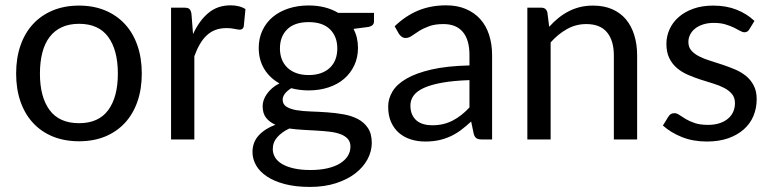

<svg xmlns="http://www.w3.org/2000/svg" viewBox="-20 -536 2968 738"><path d="M284 -514.5Q339.5 -514.5 384 -496Q428.5 -477.5 460 -443.5Q491.5 -409.5 508.2 -361.2Q525 -313 525 -253.5Q525 -193.5 508.2 -145.5Q491.5 -97.5 460 -63.5Q428.5 -29.5 384 -11.2Q339.5 7 284 7Q228 7 183.2 -11.2Q138.5 -29.5 107 -63.5Q75.5 -97.5 58.8 -145.5Q42 -193.5 42 -253.5Q42 -313 58.8 -361.2Q75.5 -409.5 107 -443.5Q138.5 -477.5 183.2 -496Q228 -514.5 284 -514.5ZM284 -62.5Q359 -62.5 396 -112.8Q433 -163 433 -253Q433 -343.5 396 -394Q359 -444.5 284 -444.5Q246 -444.5 217.8 -431.5Q189.5 -418.5 170.8 -394Q152 -369.5 142.8 -333.8Q133.5 -298 133.5 -253Q133.5 -163 170.8 -112.8Q208 -62.5 284 -62.5Z M722 -405Q746 -457 781 -486.2Q816 -515.5 866.5 -515.5Q882.5 -515.5 897.2 -512Q912 -508.5 923.5 -501L917 -434.5Q914 -422 902 -422Q895 -422 881.5 -425Q868 -428 851 -428Q827 -428 808.2 -421Q789.5 -414 774.8 -400.2Q760 -386.5 748.2 -366.2Q736.5 -346 727 -320V0H637.5V-506.5H688.5Q703 -506.5 708.5 -501Q714 -495.5 716 -482Z M1166.5 -247.5Q1193.5 -247.5 1214 -255Q1234.5 -262.5 1248.5 -276Q1262.5 -289.5 1269.5 -308.2Q1276.5 -327 1276.5 -349.5Q1276.5 -396 1248.2 -423.5Q1220 -451 1166.5 -451Q1112.5 -451 1084.2 -423.5Q1056 -396 1056 -349.5Q1056 -327 1063.2 -308.2Q1070.5 -289.5 1084.5 -276Q1098.5 -262.5 1119 -255Q1139.5 -247.5 1166.5 -247.5ZM1327 27.5Q1327 9 1316.5 -2.5Q1306 -14 1288.2 -20.5Q1270.5 -27 1247 -29.8Q1223.5 -32.5 1197.2 -34Q1171 -35.5 1144 -37Q1117 -38.5 1092 -42Q1064 -29 1046.2 -9.2Q1028.5 10.5 1028.5 37Q1028.5 54 1037.2 68.8Q1046 83.5 1064 94.2Q1082 105 1109.2 111.2Q1136.5 117.5 1173.5 117.5Q1209.5 117.5 1238 111Q1266.5 104.5 1286.2 92.5Q1306 80.5 1316.5 64Q1327 47.5 1327 27.5ZM1417.5 -486.5V-453.5Q1417.5 -437 1396.5 -432.5L1339 -425Q1356 -392 1356 -352Q1356 -315 1341.8 -284.8Q1327.5 -254.5 1302.5 -233Q1277.5 -211.5 1242.5 -200Q1207.5 -188.5 1166.5 -188.5Q1131 -188.5 1099.5 -197Q1083.5 -187 1075 -175.8Q1066.5 -164.5 1066.5 -153Q1066.5 -135 1081.2 -125.8Q1096 -116.5 1120 -112.5Q1144 -108.5 1174.8 -107.5Q1205.5 -106.5 1237.8 -104.2Q1270 -102 1300.8 -96.5Q1331.5 -91 1355.5 -78.5Q1379.5 -66 1394.2 -44Q1409 -22 1409 13Q1409 45.5 1392.8 76Q1376.5 106.5 1346 130.2Q1315.5 154 1271.2 168.2Q1227 182.5 1171.5 182.5Q1116 182.5 1074.5 171.5Q1033 160.5 1005.5 142Q978 123.5 964.2 99.2Q950.5 75 950.5 48.5Q950.5 11 974 -15Q997.5 -41 1038.5 -56.5Q1016 -66.5 1002.8 -83.2Q989.5 -100 989.5 -128.5Q989.5 -139.5 993.5 -151.2Q997.5 -163 1005.8 -174.8Q1014 -186.5 1026 -197Q1038 -207.5 1054 -215.5Q1016.5 -236.5 995.5 -271.2Q974.5 -306 974.5 -352Q974.5 -389 988.8 -419.2Q1003 -449.5 1028.5 -470.8Q1054 -492 1089.2 -503.5Q1124.5 -515 1166.5 -515Q1199.5 -515 1228 -507.8Q1256.5 -500.5 1280 -486.5Z M1784.5 -228Q1723 -226 1679.8 -218.2Q1636.5 -210.5 1609.2 -198Q1582 -185.5 1569.8 -168.5Q1557.5 -151.5 1557.5 -130.5Q1557.5 -110.5 1564 -96Q1570.5 -81.5 1581.8 -72.2Q1593 -63 1608.2 -58.8Q1623.5 -54.5 1641 -54.5Q1664.5 -54.5 1684 -59.2Q1703.5 -64 1720.8 -73Q1738 -82 1753.8 -94.5Q1769.5 -107 1784.5 -123ZM1497 -435Q1539 -475.5 1587.5 -495.5Q1636 -515.5 1695 -515.5Q1737.5 -515.5 1770.5 -501.5Q1803.5 -487.5 1826 -462.5Q1848.5 -437.5 1860 -402Q1871.5 -366.5 1871.5 -324V0H1832Q1819 0 1812 -4.2Q1805 -8.5 1801 -21L1791 -69Q1771 -50.5 1752 -36.2Q1733 -22 1712 -12.2Q1691 -2.5 1667.2 2.8Q1643.5 8 1614.5 8Q1585 8 1559 -0.2Q1533 -8.5 1513.8 -25Q1494.5 -41.5 1483.2 -66.8Q1472 -92 1472 -126.5Q1472 -156.5 1488.5 -184.2Q1505 -212 1542 -233.5Q1579 -255 1638.5 -268.8Q1698 -282.5 1784.5 -284.5V-324Q1784.5 -383 1759 -413.2Q1733.5 -443.5 1684.5 -443.5Q1651.5 -443.5 1629.2 -435.2Q1607 -427 1590.8 -416.8Q1574.5 -406.5 1562.8 -398.2Q1551 -390 1539.5 -390Q1530.5 -390 1524 -394.8Q1517.5 -399.5 1513 -406.5Z M2091 -433Q2107.5 -451.5 2126 -466.5Q2144.5 -481.5 2165.2 -492.2Q2186 -503 2209.2 -508.8Q2232.5 -514.5 2259.5 -514.5Q2301 -514.5 2332.8 -500.8Q2364.5 -487 2385.8 -461.8Q2407 -436.5 2418 -401Q2429 -365.5 2429 -322.5V0H2339.5V-322.5Q2339.5 -380 2313.2 -411.8Q2287 -443.5 2233.5 -443.5Q2194 -443.5 2159.8 -424.5Q2125.5 -405.5 2096.5 -373V0H2007V-506.5H2060.5Q2079.5 -506.5 2084 -488Z M2860 -423Q2854 -412 2841.5 -412Q2834 -412 2824.5 -417.5Q2815 -423 2801.2 -429.8Q2787.5 -436.5 2768.5 -442.2Q2749.5 -448 2723.5 -448Q2701 -448 2683 -442.2Q2665 -436.5 2652.2 -426.5Q2639.5 -416.5 2632.8 -403.2Q2626 -390 2626 -374.5Q2626 -355 2637.2 -342Q2648.5 -329 2667 -319.5Q2685.5 -310 2709 -302.8Q2732.5 -295.5 2757.2 -287.2Q2782 -279 2805.5 -269Q2829 -259 2847.5 -244Q2866 -229 2877.2 -207.2Q2888.5 -185.5 2888.5 -155Q2888.5 -120 2876 -90.2Q2863.5 -60.5 2839 -38.8Q2814.5 -17 2779 -4.5Q2743.5 8 2697 8Q2644 8 2601 -9.2Q2558 -26.5 2528 -53.5L2549 -87.5Q2553 -94 2558.5 -97.5Q2564 -101 2572.5 -101Q2581.5 -101 2591.5 -94Q2601.5 -87 2615.8 -78.5Q2630 -70 2650.5 -63Q2671 -56 2701.5 -56Q2727.5 -56 2747 -62.8Q2766.5 -69.5 2779.5 -81Q2792.5 -92.5 2798.8 -107.5Q2805 -122.5 2805 -139.5Q2805 -160.5 2793.8 -174.2Q2782.5 -188 2764 -197.8Q2745.5 -207.5 2721.8 -214.8Q2698 -222 2673.2 -230Q2648.5 -238 2624.8 -248.2Q2601 -258.5 2582.5 -274Q2564 -289.5 2552.8 -312.2Q2541.5 -335 2541.5 -367.5Q2541.5 -396.5 2553.5 -423.2Q2565.5 -450 2588.5 -470.2Q2611.5 -490.5 2645 -502.5Q2678.5 -514.5 2721.5 -514.5Q2771.5 -514.5 2811.2 -498.8Q2851 -483 2880 -455.5Z"/></svg>

Font: TypoPRO Lato
Style: Regular
Weight: 400
Designer: Lukasz Dziedzic with Adam Twardoch and Botio Nikoltchev
Foundry: tyPoland Lukasz Dziedzic
Version: Version 2.010; 2014-09-01; http://www.latofonts.com/